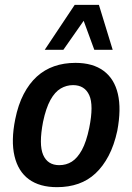

<svg xmlns="http://www.w3.org/2000/svg" viewBox="-20 -764 547 794"><path d="M216 10Q144 10 99.5 -22.5Q55 -55 40 -118.5Q25 -182 43 -271Q55 -331 78 -375Q101 -419 132.5 -447.5Q164 -476 204 -490Q244 -504 292 -504Q364 -504 408.5 -471Q453 -438 467.5 -375.5Q482 -313 465 -223Q452 -163 429 -119.5Q406 -76 375 -47Q344 -18 304 -4Q264 10 216 10ZM225 -81Q254 -81 277 -95.5Q300 -110 318.5 -143.5Q337 -177 349 -235Q368 -329 349 -370.5Q330 -412 282 -412Q255 -412 231 -398Q207 -384 188.5 -350.5Q170 -317 158 -260Q140 -166 158.5 -123.5Q177 -81 225 -81ZM165 -558 289 -744H389L446 -558H370L326 -678L242 -558Z"/></svg>

Font: Nunito Sans 10pt Condensed
Style: Bold Italic
Weight: 700
Width: 3
Italic angle: -9°
Designer: Vernon Adams
Foundry: Vernon Adams
Version: Version 3.101;gftools[0.9.27]